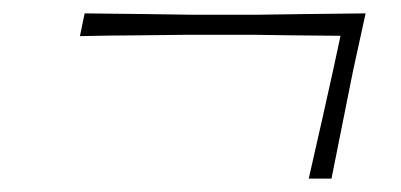

<svg xmlns="http://www.w3.org/2000/svg" viewBox="-20 -437 600 287"><path d="M441.5 -170Q451.5 -213.5 461.5 -258.2Q471.5 -303 477.5 -330L489 -383.5Q452.5 -384 416.8 -384.2Q381 -384.5 359.5 -385H259.5Q233.5 -384.5 188.2 -384.2Q143 -384 99.5 -383L106.5 -417Q150 -416.5 194.8 -416Q239.5 -415.5 265.5 -415H365.5Q392 -415.5 437.5 -416Q483 -416.5 526.5 -417L507.5 -330L475.5 -170Z"/></svg>

Font: Commissioner Loud Thin
Style: Italic
Weight: 100
Italic angle: -12°
Designer: Kostas Bartsokas
Foundry: Kostas Bartsokas
Version: Version 1.000; ttfautohint (v1.8.3)